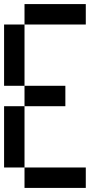

<svg xmlns="http://www.w3.org/2000/svg" viewBox="-20 -920 540 940"><path d="M0 -100V-400H100V-100ZM0 -500V-800H100V-500ZM100 -100H400V0H100ZM100 -500H300V-400H100ZM100 -800V-900H400V-800Z"/></svg>

Font: Galmuri9 Regular
Style: Regular
Weight: 400
Designer: Lee Minseo (quiple)
Version: Version 2.399;hotconv 1.1.1;makeotfexe 2.6.0 DEVELOPMENT